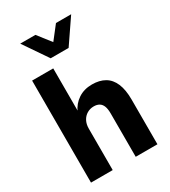

<svg xmlns="http://www.w3.org/2000/svg" viewBox="-222 -1041 1019 1149"><g transform="rotate(-30 287.5 -466.0)"><path d="M59 0V-705H205V-406H201Q221 -452 261.5 -479Q302 -506 357 -506Q409 -506 445 -485Q481 -464 499.5 -420Q518 -376 518 -309V0H368V-300Q368 -331 360.5 -350Q353 -369 338 -378Q323 -387 301 -387Q275 -387 254 -374.5Q233 -362 221 -339.5Q209 -317 209 -286V0ZM222 -765 108 -932H213L284 -841L355 -932H460L346 -765Z"/></g></svg>

Font: Nunito Sans 10pt SemiCondensed ExtraBold
Style: Regular
Weight: 800
Width: 4
Designer: Vernon Adams
Foundry: Vernon Adams
Version: Version 3.101;gftools[0.9.27]